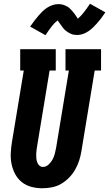

<svg xmlns="http://www.w3.org/2000/svg" viewBox="-20 -998 583 1026"><path d="M206 8Q176 8 147.5 0.5Q119 -7 97 -24.5Q75 -42 61.5 -67Q48 -92 42 -120.5Q36 -149 37.5 -179.5Q39 -210 44 -240L107 -621H88V-735H278V-621H245L179 -221Q177 -210 175.5 -198.5Q174 -187 173.5 -175.5Q173 -164 174 -153Q175 -142 178.5 -131.5Q182 -121 190 -113.5Q198 -106 209 -106Q226 -106 239.5 -118.5Q253 -131 261 -146Q269 -161 273 -177Q277 -193 280 -209L348 -621H330V-735H520V-621H486L415 -190Q411 -165 403 -140Q395 -115 381.5 -91.5Q368 -68 349 -48.5Q330 -29 306.5 -15.5Q283 -2 257 3Q231 8 206 8ZM223 -810 141 -856Q153 -873 164 -887.5Q175 -902 185.5 -914Q196 -926 206.5 -936.5Q217 -947 230.5 -956Q244 -965 260 -970.5Q276 -976 291 -976Q301 -976 309 -974.5Q317 -973 326 -969.5Q335 -966 341.5 -962Q348 -958 355 -951Q362 -944 367.5 -937.5Q373 -931 377.5 -925Q382 -919 387 -911.5Q392 -904 396 -898Q411 -911 426 -929.5Q441 -948 461 -978L543 -932Q531 -914 520 -899.5Q509 -885 498.5 -873.5Q488 -862 477.5 -851.5Q467 -841 453 -831.5Q439 -822 423.5 -816.5Q408 -811 392 -811Q383 -811 374.5 -812.5Q366 -814 357.5 -818Q349 -822 342.5 -826Q336 -830 328.5 -836.5Q321 -843 316 -850Q311 -857 306.5 -863Q302 -869 296.5 -877Q291 -885 288 -889Q272 -877 257.5 -858.5Q243 -840 223 -810Z"/></svg>

Font: Iosevka Slab Heavy
Style: Italic
Weight: 900
Italic angle: -9°
Monospace: yes
Designer: Belleve Invis
Foundry: Belleve Invis
Version: Version 11.1.0; ttfautohint (v1.8.3)